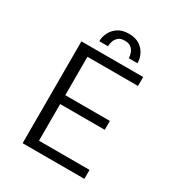

<svg xmlns="http://www.w3.org/2000/svg" viewBox="-204 -1012 1058 1143"><g transform="rotate(30 325.0 -440.5)"><path d="M124 0V-700H548.5V-638.5H201V-374.5H507.5V-313.5H201V-61.5H548.5V0ZM348 -881Q393.5 -881 422.5 -861.2Q451.5 -841.5 465 -812.2Q478.5 -783 478.5 -754H418.5Q418.5 -768 412.8 -786.5Q407 -805 391.5 -819Q376 -833 347 -833Q317 -833 301.8 -819Q286.5 -805 281 -786.5Q275.5 -768 275.5 -754H215.5Q215.5 -783 229.5 -812.2Q243.5 -841.5 272.8 -861.2Q302 -881 348 -881Z"/></g></svg>

Font: Trispace Light
Style: Regular
Weight: 300
Designer: Tyler Finck
Foundry: Etcetera Type Company
Version: Version 1.210; ttfautohint (v1.8.3)